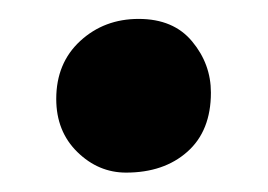

<svg xmlns="http://www.w3.org/2000/svg" viewBox="-20 -170 276 198"><path d="M110 8Q81.5 8 59.8 -13.2Q38 -34.5 38 -68Q38 -105 62.8 -127.8Q87.5 -150.5 123 -150.5Q159 -150.5 178.2 -127.2Q197.5 -104 197.5 -74.5Q197.5 -35 173.2 -13.5Q149 8 110 8Z"/></svg>

Font: Merriweather 144pt Black
Style: Regular
Weight: 900
Version: Version 2.100